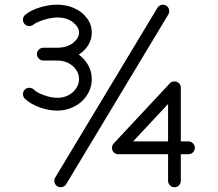

<svg xmlns="http://www.w3.org/2000/svg" viewBox="-20 -789 918 809"><path d="M688.2 -193.1V-350.8L540.8 -193.1ZM689.5 -728.5 258.8 -12.9Q253.2 -3.7 242.1 -1Q231 1.7 221.7 -3.9Q212.4 -9.5 209.7 -20.5Q207 -31.5 212.6 -40.8L643.3 -756.1Q648.9 -765.4 659.9 -768.2Q670.9 -771 680.2 -765.4Q689.5 -759.8 692.3 -748.8Q695.1 -737.8 689.5 -728.5ZM715.1 -446Q726.6 -446 734.3 -438.4Q741.9 -430.7 741.9 -419.2V-193.1H774.2Q785.2 -193.1 793.1 -185.1Q801 -177 801 -166Q801 -155 793.1 -147.1Q785.2 -139.2 774.2 -139.2H741.9V-26.9Q741.9 -15.9 734 -7.9Q726.1 0 715.1 0Q704.1 0 696.2 -7.9Q688.2 -15.9 688.2 -26.9V-139.2H478.8Q467.3 -139.2 459.6 -146.9Q451.9 -154.5 451.9 -166Q451.9 -176.8 459.2 -184.6L695.3 -437.5Q703.1 -446 715.1 -446ZM162.6 -587.9H221.7Q261.7 -587.9 287.4 -607.9Q313 -627.9 313 -651.6Q313 -675.3 287.4 -695.3Q261.7 -715.3 221.7 -715.3Q196.5 -715.3 165.2 -705.6Q133.8 -695.8 120.6 -685.1Q112.1 -678.2 101 -679.2Q89.8 -680.2 82.8 -688.7Q75.9 -697.3 76.9 -708.5Q77.9 -719.7 86.4 -726.8Q109.9 -746.1 147.7 -757.7Q185.5 -769.3 221.7 -769.3Q259 -769.3 292 -754.9Q325 -740.5 345.8 -713.1Q366.7 -685.8 366.7 -651.6Q366.7 -622.8 351.9 -598.9Q337.2 -575 311.8 -559.1Q337.2 -540.5 351.9 -513.7Q366.7 -486.8 366.7 -455.6Q366.7 -427.7 354.9 -403Q343 -378.2 323.2 -360.7Q303.5 -343.3 277 -333.1Q250.5 -323 221.7 -323Q184.3 -323 146 -337Q107.7 -351.1 85 -372.8Q77.1 -380.6 76.8 -391.8Q76.4 -403.1 84 -410.9Q91.8 -418.7 103 -419.1Q114.3 -419.4 122.1 -411.9Q136.2 -398.2 165.9 -387.6Q195.6 -377 221.7 -377Q260.5 -377 286.7 -400.5Q313 -424.1 313 -455.6Q313 -487.1 286.7 -510.5Q260.5 -533.9 221.7 -533.9H162.6Q151.6 -533.9 143.7 -542Q135.7 -550 135.7 -561Q135.7 -572 143.7 -580Q151.6 -587.9 162.6 -587.9Z"/></svg>

Font: Tecnico
Style: Fino
Weight: 400
Version: Version 1.3